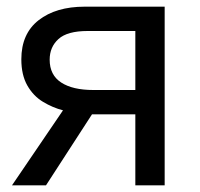

<svg xmlns="http://www.w3.org/2000/svg" viewBox="-20 -556 599 576"><path d="M118 0H16L169 -225Q138 -233 109 -250.5Q80 -268 62 -299.5Q44 -331 44 -378Q44 -455 96 -495.5Q148 -536 234 -536H474V0H386V-213H256ZM129 -377Q129 -331 163.5 -308.5Q198 -286 260 -286H386V-463H243Q182 -463 155.5 -439Q129 -415 129 -377Z"/></svg>

Font: Noto IKEA Arabic
Style: Regular
Weight: 400
Designer: Monotype Design Team
Foundry: Monotype Imaging Inc.
Version: Version 1.200